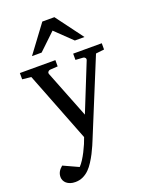

<svg xmlns="http://www.w3.org/2000/svg" viewBox="-172 -808 874 1124"><g transform="rotate(-20 265.0 -245.5)"><path d="M467.8 -437 275.9 30.8Q271 43 262.2 63.5Q253.4 84 241.5 107.2Q229.5 130.4 215.1 152.8Q200.7 175.3 185.1 190.9Q167 209 145.3 219Q123.5 229 98.1 229Q80.6 229 66.9 224.4Q53.2 219.7 43.9 211.9Q34.7 204.1 29.8 193.6Q24.9 183.1 24.9 171.9Q24.9 154.8 32.5 140.4Q40 126 57.1 111.8L150.9 154.8Q163.1 142.6 175.8 122.8Q188.5 103 199.7 81.1Q210.9 59.1 220.2 37.4Q229.5 15.6 234.9 -1L64.9 -437L9.8 -442.9V-481.9H231V-442.9L183.1 -439.9Q174.8 -439 169.9 -432.6Q165 -426.3 168 -418L284.2 -123L402.8 -418Q406.2 -425.8 401.9 -432.4Q397.5 -439 389.2 -439.9L341.8 -442.9V-481.9H520V-442.9ZM377.4 -550.8 274.4 -649.9 170.4 -550.8H110.4L236.3 -720.2H311.5L437.5 -550.8Z"/></g></svg>

Font: Charis SIL Am
Style: Regular
Weight: 400
Foundry: SIL International
Version: Version 5.000